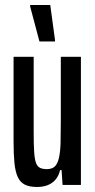

<svg xmlns="http://www.w3.org/2000/svg" viewBox="-20 -736 380 764"><path d="M127 8Q97 8 78.5 -1.5Q60 -11 50.5 -32Q41 -53 37.5 -87Q34 -121 34 -173V-510H114V-209Q114 -160 116 -130.5Q118 -101 123.5 -87Q129 -73 139.5 -68Q150 -63 166 -63Q187 -63 198 -73.5Q209 -84 214.5 -107.5Q220 -131 221 -168Q222 -205 222 -258V-510H302V0H229L225 -59H219Q214 -37 201.5 -22Q189 -7 170.5 0.5Q152 8 127 8ZM137 -571 100 -710V-716H180L199 -576V-571Z"/></svg>

Font: Saira UltraCondensed SemiBold
Style: Regular
Weight: 600
Width: 1
Designer: Hector Gatti with collaboration of the Omnibus-Type team
Foundry: Omnibus-Type
Version: Version 1.101